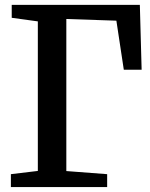

<svg xmlns="http://www.w3.org/2000/svg" viewBox="-20 -763 613 783"><path d="M417 -52.7V0H24.4V-52.7L134.3 -65.9V-675.8L27.8 -690.4V-743.2H550.3L557.6 -478.5H484.9L454.6 -678.7L250.5 -685.5V-65.4Z"/></svg>

Font: Merriweather
Style: Regular
Weight: 400
Designer: Eben Sorkin
Foundry: Eben Sorkin
Version: Version 1.584; ttfautohint (v1.6)